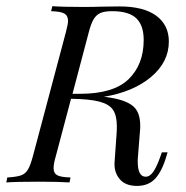

<svg xmlns="http://www.w3.org/2000/svg" viewBox="-47 -591 602 622"><path d="M477.4 -97.6H496L492.7 -87.1Q478.2 -36.3 456 -12.5Q433.9 11.3 396.8 11.3Q358.9 11.3 340.3 -11.3Q321.8 -33.9 324.2 -66.1L330.6 -156.5Q331.5 -166.1 331.5 -182.3Q331.5 -216.1 319.4 -234.7Q307.3 -253.2 275.4 -261.7Q243.5 -270.2 183.1 -271L133.9 -85.5Q126.6 -61.3 126.6 -46Q126.6 -29.8 138.3 -23.4Q150 -16.9 181.5 -16.1L178.2 0Q141.1 -2.4 78.2 -2.4Q7.3 -2.4 -26.6 0L-23.4 -16.1Q5.6 -17.7 20.2 -22.6Q34.7 -27.4 43.1 -41.1Q51.6 -54.8 59.7 -85.5L166.1 -485.5Q173.4 -512.9 173.4 -523.4Q173.4 -540.3 161.3 -547.2Q149.2 -554 118.5 -554.8L122.6 -571Q154.8 -568.5 221.8 -568.5Q260.5 -568.5 279.8 -569.4L339.5 -570.2Q418.5 -570.2 459.3 -539.9Q500 -509.7 500 -456.5Q500 -390.3 442.7 -341.9Q385.5 -293.5 289.5 -277.4Q300 -276.6 317.7 -273.4Q365.3 -264.5 386.3 -245.2Q407.3 -225.8 407.3 -183.1Q407.3 -172.6 406.5 -166.9L400 -84.7Q399.2 -79 399.2 -67.7Q399.2 -18.5 425 -18.5Q438.7 -18.5 450 -35.1Q461.3 -51.6 473.4 -86.3ZM187.9 -287.1H212.1Q321 -287.1 369.8 -334.7Q418.5 -382.3 418.5 -461.3Q418.5 -508.9 394.4 -531.9Q370.2 -554.8 316.1 -554.8Q291.9 -554.8 278.2 -548.8Q264.5 -542.7 256 -528.2Q247.6 -513.7 240.3 -485.5Z"/></svg>

Font: Playfair Display SC
Style: Italic
Weight: 400
Italic angle: -14°
Designer: Claus Eggers Sørensen
Foundry: Claus Eggers Sørensen
Version: Version 1.202; ttfautohint (v1.6)